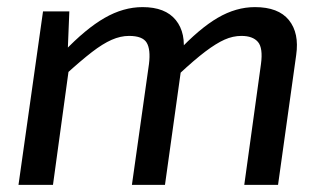

<svg xmlns="http://www.w3.org/2000/svg" viewBox="-20 -520 913 540"><path d="M175 -488 170 -364 177 -350 129 0H32L101 -488ZM381 -500Q445 -500 474.5 -463.5Q504 -427 495 -365L444 0H351L399 -340Q404 -381 392.5 -400Q381 -419 343 -419Q319 -419 294 -408Q269 -397 238.5 -373.5Q208 -350 164 -310L159 -374Q221 -439 274 -469.5Q327 -500 381 -500ZM697 -500Q763 -500 792.5 -463.5Q822 -427 813 -365L762 0H667L714 -340Q720 -385 705.5 -402Q691 -419 659 -419Q635 -419 611.5 -408.5Q588 -398 557.5 -375Q527 -352 483 -311L479 -374Q541 -440 592.5 -470Q644 -500 697 -500Z"/></svg>

Font: Exo 2 Medium
Style: Italic
Weight: 500
Italic angle: -8°
Designer: Natanael Gama
Foundry: Natanael Gama
Version: Version 2.010